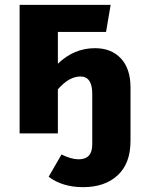

<svg xmlns="http://www.w3.org/2000/svg" viewBox="-20 -551 590 793"><path d="M372 -352Q440 -352 479.5 -309.5Q519 -267 519 -190V31Q519 124 466 173Q413 222 323 222Q238 222 181 179L234 87Q274 107 305 107Q361 107 361 46V-164Q361 -235 312 -235Q265 -235 219 -182V0H61V-531H437L418 -419H219V-288Q286 -352 372 -352Z"/></svg>

Font: FiraGO
Style: Bold
Weight: 700
Designer: bBox Type
Foundry: bBox Type GmbH
Version: Version 1.001;PS 001.001;hotconv 1.0.88;makeotf.lib2.5.64775